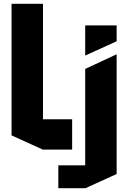

<svg xmlns="http://www.w3.org/2000/svg" viewBox="-20 -790 701 1014"><path d="M206 0 41 -75V-770H207V0ZM207 0V-160H361V0ZM430 204V-426L595 -503H596V129L431 204ZM288 204V83H430V204ZM430 -497V-656H596V-572L431 -497Z"/></svg>

Font: Foldit
Style: Bold
Weight: 700
Version: Version 1.003